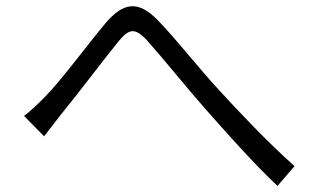

<svg xmlns="http://www.w3.org/2000/svg" viewBox="-20 -651 1040 631"><path d="M59 -270 125 -203C140 -223 163 -252 183 -278C235 -341 319 -453 367 -512C403 -556 422 -564 466 -515C512 -464 589 -368 654 -294C723 -216 815 -112 892 -40L948 -105C859 -184 758 -291 698 -357C633 -427 557 -525 498 -585C433 -652 384 -642 327 -575C268 -505 183 -389 129 -334C103 -308 83 -288 59 -270Z"/></svg>

Font: Noto Sans CJK SC DemiLight
Style: Regular
Weight: 350
Designer: Ryoko NISHIZUKA 西塚涼子 (kana, bopomofo & ideographs); Paul D. Hunt (Latin, Greek & Cyrillic); Sandoll Communications 산돌커뮤니
Foundry: Adobe
Version: Version 2.004;hotconv 1.0.118;makeotfexe 2.5.65603